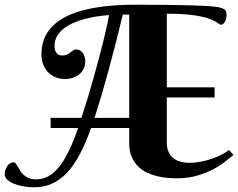

<svg xmlns="http://www.w3.org/2000/svg" viewBox="-100 -750 1012 816"><path d="M812 -335.9H608.9V-145Q608.9 -122.1 616 -105.7Q623 -89.4 635.7 -78.6Q648.4 -67.9 666.3 -63Q684.1 -58.1 706.1 -58.1Q731 -58.1 755.9 -63.2Q780.8 -68.4 803 -76.2Q825.2 -84 843.5 -93.8Q861.8 -103.5 873 -112.8L892.1 -91.8Q879.4 -82 859.1 -65.2Q838.9 -48.3 809.1 -32.2Q779.3 -16.1 740 -4.2Q700.7 7.8 650.9 7.8Q634.8 7.8 613.5 6.1Q592.3 4.4 569.8 -0.7Q547.4 -5.9 525.6 -15.9Q503.9 -25.9 487.1 -42.5Q470.2 -59.1 459.7 -83.3Q449.2 -107.4 449.2 -141.1V-206.1H287.1Q264.6 -142.6 239.7 -95.5Q214.8 -48.3 185.5 -16.8Q156.2 14.6 121.6 30.3Q86.9 45.9 44.9 45.9Q20 45.9 -2.4 41.7Q-24.9 37.6 -42.2 30.3Q-59.6 22.9 -69.8 12.9Q-80.1 2.9 -80.1 -8.8Q-80.1 -17.6 -77.4 -26.6Q-74.7 -35.6 -69.8 -43.2Q-64.9 -50.8 -57.9 -55.4Q-50.8 -60.1 -42 -60.1Q-36.6 -60.1 -32.5 -54.7Q-28.3 -49.3 -23.9 -41.3Q-19.5 -33.2 -13.9 -23.9Q-8.3 -14.6 0.7 -6.6Q9.8 1.5 22.5 6.8Q35.2 12.2 54.2 12.2Q108.9 12.2 151.4 -41Q193.8 -94.2 231.9 -206.1H115.2V-249H246.1Q260.7 -293.5 274.4 -338.6Q288.1 -383.8 300 -427Q312 -470.2 322.5 -510Q333 -549.8 341.3 -583.5Q349.6 -617.2 355.2 -643.6Q360.8 -669.9 363.8 -686Q302.2 -681.2 258.3 -668.9Q214.4 -656.7 186.3 -639.4Q158.2 -622.1 145 -600.8Q131.8 -579.6 131.8 -556.2Q131.8 -540.5 136 -532Q140.1 -523.4 145.8 -519.5Q151.4 -515.6 157 -514.9Q162.6 -514.2 165 -514.2Q176.8 -514.2 184.8 -518.3Q192.9 -522.5 199 -527.1Q205.1 -531.7 210.9 -535.9Q216.8 -540 224.1 -540Q229.5 -540 236.1 -537.4Q242.7 -534.7 248.5 -528.8Q254.4 -522.9 258.3 -513.4Q262.2 -503.9 262.2 -490.2Q262.2 -470.7 254.6 -456.3Q247.1 -441.9 234.9 -432.6Q222.7 -423.3 207.3 -418.7Q191.9 -414.1 176.8 -414.1Q153.3 -414.1 134.5 -422.4Q115.7 -430.7 102.8 -444.8Q89.8 -459 83 -478Q76.2 -497.1 76.2 -519Q76.2 -574.7 103.3 -614.5Q130.4 -654.3 181.6 -679.9Q232.9 -705.6 306.9 -717.8Q380.9 -730 475.1 -730Q556.2 -730 616.9 -729.2Q677.7 -728.5 720.9 -727.1Q764.2 -725.6 790.5 -723.6Q816.9 -721.7 829.1 -719.2Q840.3 -716.8 846.9 -713.9Q853.5 -710.9 857.2 -707Q860.8 -703.1 861.8 -698Q862.8 -692.9 862.8 -686Q862.8 -680.2 861.6 -673.1Q860.4 -666 857.4 -659.9Q854.5 -653.8 849.9 -649.4Q845.2 -645 838.9 -645Q835 -645 830.6 -648.4Q826.2 -651.9 817.6 -657.2Q809.1 -662.6 794.4 -668.5Q779.8 -674.3 755.6 -679.7Q731.4 -685.1 695.6 -688.5Q659.7 -691.9 608.9 -691.9V-378.9H812ZM421.9 -688Q391.1 -559.6 361.1 -449.7Q331.1 -339.8 301.8 -249H449.2V-688Z"/></svg>

Font: Berkshire Swash
Style: Regular
Weight: 400
Designer: Astigmatic (AOETI)
Foundry: Astigmatic (AOETI)
Version: Version 1.001